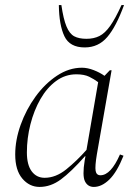

<svg xmlns="http://www.w3.org/2000/svg" viewBox="-20 -727 536 757"><path d="M136 10Q96 10 68 -23Q40 -56 40 -118Q40 -175 61.5 -235Q83 -295 120 -346Q157 -397 204.5 -428.5Q252 -460 303 -460Q325 -460 349.5 -450.5Q374 -441 392 -428L413 -450H420L362 -119Q354 -71 357 -53.5Q360 -36 376 -36Q417 -36 453 -118L467 -113Q441 -48 411 -19Q381 10 350 10Q326 10 315 -12Q304 -34 314 -95L317 -111H315Q260 -49 220 -19.5Q180 10 136 10ZM86 -126Q86 -77 105 -51.5Q124 -26 156 -26Q200 -26 241.5 -59.5Q283 -93 321 -136L367 -403Q351 -415 331.5 -424.5Q312 -434 281 -434Q237 -434 201 -407.5Q165 -381 139.5 -336.5Q114 -292 100 -237Q86 -182 86 -126ZM314 -540Q255 -540 234 -584Q213 -628 212 -707H222Q230 -652 242 -623Q254 -594 272.5 -584Q291 -574 321 -574Q350 -574 372 -585Q394 -596 414.5 -625Q435 -654 459 -707H469Q438 -622 403 -581Q368 -540 314 -540Z"/></svg>

Font: Spectral ExtraLight
Style: Italic
Weight: 275
Italic angle: -10°
Designer: Jean-Baptiste Levee
Foundry: Production Type
Version: Version 2.001